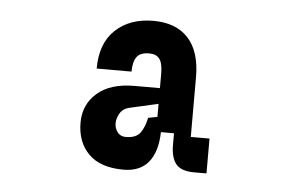

<svg xmlns="http://www.w3.org/2000/svg" viewBox="-36 -817 671 439"><g transform="rotate(5 300.0 -597.5)"><path d="M451 -433H423Q392 -433 380.5 -448Q369 -463 369 -491V-518H339Q338 -473 318.5 -449Q299 -425 261 -425Q208 -425 181 -452Q154 -479 154 -524Q154 -565 184 -591.5Q214 -618 270 -618H328V-651Q328 -675 320.5 -685Q313 -695 297 -695Q276 -695 268 -683.5Q260 -672 260 -650H180Q180 -708 213 -739Q246 -770 300 -770Q352 -770 380 -739.5Q408 -709 408 -650V-513H451ZM307 -548 328 -552V-582L262 -567Q248 -564 241 -552.5Q234 -541 234 -529Q234 -517 241.5 -508Q249 -499 263 -500Q285 -501 294 -514.5Q303 -528 307 -548Z"/></g></svg>

Font: Fliege Mono Thin
Style: Regular
Weight: 100
Version: Version 0.020;Glyphs 3.3 (3306)